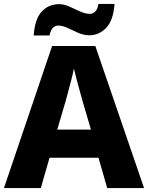

<svg xmlns="http://www.w3.org/2000/svg" viewBox="-20 -949 747 969"><path d="M521 0 477 -153H230L186 0H0L243 -717H461L707 0ZM397 -438Q392 -456 383.5 -486.5Q375 -517 366.5 -549Q358 -581 353 -603Q349 -581 340.5 -548.5Q332 -516 324 -485.5Q316 -455 311 -438L269 -295H439ZM150 -770Q156 -854 191 -891Q226 -928 278 -928Q304 -928 331 -915.5Q358 -903 384.5 -891Q411 -879 435 -879Q447 -879 459.5 -889.5Q472 -900 477 -929H558Q552 -846 516 -808.5Q480 -771 431 -771Q403 -771 375.5 -783Q348 -795 322 -807.5Q296 -820 272 -820Q260 -820 248 -809.5Q236 -799 230 -770Z"/></svg>

Font: Noto Sans Malayalam ExtraBold
Style: Regular
Weight: 800
Designer: Jelle Bosma - Monotype Design Team
Foundry: Monotype Imaging Inc.
Version: Version 2.104; ttfautohint (v1.8.4.7-5d5b)